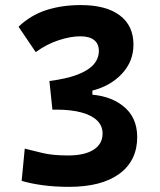

<svg xmlns="http://www.w3.org/2000/svg" viewBox="-20 -723 626 753"><path d="M251 9.8Q194.8 9.8 147.9 3.4Q101.1 -2.9 64.9 -13.7L77.1 -140.1Q108.9 -131.8 148.2 -122.6Q187.5 -113.3 247.1 -113.3Q311.5 -113.3 346.9 -135.7Q382.3 -158.2 382.3 -199.2Q382.3 -229.5 361.1 -250.2Q339.8 -271 299.3 -282Q258.8 -293 201.2 -293H185.5L173.8 -405.3L314.9 -353Q405.3 -352.1 461.7 -308.1Q518.1 -264.2 518.1 -185.5Q518.1 -92.8 448.2 -41.5Q378.4 9.8 251 9.8ZM185.5 -293 173.8 -405.3Q242.2 -414.1 284.9 -430.7Q327.6 -447.3 347.7 -470.7Q367.7 -494.1 367.7 -523.4Q367.7 -550.8 349.4 -565.7Q331.1 -580.6 294.9 -580.6Q255.9 -580.6 209 -564.9Q162.1 -549.3 120.1 -518.6L52.7 -618.2Q99.6 -663.1 160.6 -683.1Q221.7 -703.1 296.9 -703.1Q396 -703.1 449.7 -662.8Q503.4 -622.6 503.4 -547.9Q503.4 -482.4 458.7 -434.3Q414.1 -386.2 342.3 -367.7V-317.4Z"/></svg>

Font: Cascadia Code PL
Style: Regular
Weight: 400
Monospace: yes
Designer: Aaron Bell
Foundry: Saja Typeworks
Version: Version 2102.003